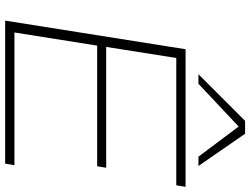

<svg xmlns="http://www.w3.org/2000/svg" viewBox="-133 -838 971 745"><g transform="rotate(90 352.5 -465.5)"><path d="M60 0 171 -700H705L699 -664H205L162 -392H631L625 -357H157L106 -36H621L615 0ZM268 -750 449 -931H499L624 -750H588L471 -906L305 -750Z"/></g></svg>

Font: Georama Extended ExtraLight
Style: Italic
Weight: 200
Width: 7
Italic angle: -9°
Designer: Jean-Baptiste Levee
Foundry: Production Type
Version: Version 1.000